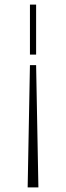

<svg xmlns="http://www.w3.org/2000/svg" viewBox="-20 -770 289 840"><path d="M138 -485 148 50H101L111 -485ZM138 -750V-531H111V-750Z"/></svg>

Font: Solide Mirage
Style: Etroit
Weight: 400
Designer: Jérémy Landes
Foundry: Velvetyne Type Foundry
Version: Version 1.1